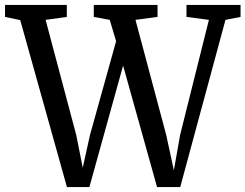

<svg xmlns="http://www.w3.org/2000/svg" viewBox="-40 -763 1000 783"><path d="M-19.5 -694V-743H232.5V-694L146 -682L271 -212L297.5 -79L327 -212.5L433.5 -595L407.5 -682L342.5 -694V-743H602.5V-694L512.5 -682L638 -212L669 -68.5L694.5 -212.5L812 -682L720.5 -694V-743H941V-694L879.5 -682L695 0H600.5L462 -495.5L324.5 0H233L42.5 -681Z"/></svg>

Font: Merriweather 24pt SemiCondensed
Style: Regular
Weight: 400
Width: 4
Designer: Eben Sorkin
Foundry: Eben Sorkin
Version: Version 2.100